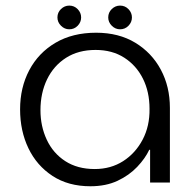

<svg xmlns="http://www.w3.org/2000/svg" viewBox="-20 -636 678 669"><path d="M295 13Q218 13 163 -23Q108 -59 79 -119.5Q50 -180 50 -255Q50 -331 82 -391.5Q114 -452 173.5 -487Q233 -522 315 -522Q394 -522 451.5 -487Q509 -452 540.5 -393Q572 -334 572 -260V0H503V-114H500Q486 -84 458 -54.5Q430 -25 389.5 -6Q349 13 295 13ZM310 -47Q366 -47 409 -74.5Q452 -102 477 -149.5Q502 -197 501 -257Q501 -316 478 -362Q455 -408 413 -435Q371 -462 313 -462Q253 -462 210 -434.5Q167 -407 144 -359.5Q121 -312 121 -252Q121 -196 143 -149Q165 -102 207.5 -74.5Q250 -47 310 -47ZM398.4 -533.9Q381.9 -533.9 369.5 -546.3Q357.1 -558.7 357.1 -575.2Q357.1 -592.6 369.5 -604.5Q381.9 -616.5 398.4 -616.5Q415.7 -616.5 427.7 -604.1Q439.7 -591.7 439.7 -575.2Q439.7 -558.7 427.7 -546.3Q415.7 -533.9 398.4 -533.9ZM221.4 -533.9Q204.9 -533.9 192.5 -546.3Q180.1 -558.7 180.1 -575.2Q180.1 -592.6 192.5 -604.5Q204.9 -616.5 221.4 -616.5Q238.7 -616.5 250.7 -604.1Q262.7 -591.7 262.7 -575.2Q262.7 -558.7 250.7 -546.3Q238.7 -533.9 221.4 -533.9Z"/></svg>

Font: MuseoModerno SemiBold Light
Style: Regular
Weight: 300
Version: Version 1.001